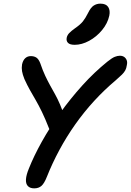

<svg xmlns="http://www.w3.org/2000/svg" viewBox="-20 -1019 718 1054"><path d="M168 15Q145 15 133 2.5Q121 -10 122.5 -34.5Q124 -59 139 -95Q166 -163 209.5 -241Q253 -319 309.5 -398Q366 -477 432 -550Q498 -623 570 -681Q595 -701 610 -707Q625 -713 638 -713Q652 -713 661.5 -706.5Q671 -700 675.5 -688.5Q680 -677 676 -660Q674 -645 668 -633.5Q662 -622 649.5 -609.5Q637 -597 615 -578Q553 -526 497 -465Q441 -404 393 -336Q345 -268 306 -195.5Q267 -123 238 -50Q223 -12 207.5 1.5Q192 15 168 15ZM291 -282Q276 -282 266 -290Q256 -298 250 -312Q228 -368 210 -405Q192 -442 176 -469.5Q160 -497 145 -523.5Q130 -550 114 -585Q104 -610 101 -628Q98 -646 101 -665Q106 -688 118.5 -699.5Q131 -711 149 -711Q167 -711 179.5 -703Q192 -695 201 -672Q215 -631 228.5 -602.5Q242 -574 255 -550.5Q268 -527 282 -502Q296 -477 309.5 -445.5Q323 -414 338 -369Q341 -357 340 -342Q339 -327 333 -313.5Q327 -300 316.5 -291Q306 -282 291 -282ZM390 -773Q364 -773 353.5 -783.5Q343 -794 346 -811Q349 -826 360 -837.5Q371 -849 392 -864Q421 -884 435 -901.5Q449 -919 463 -947Q478 -978 494.5 -988.5Q511 -999 531 -999Q562 -999 574 -980.5Q586 -962 580 -933Q571 -891 540.5 -854Q510 -817 469.5 -795Q429 -773 390 -773Z"/></svg>

Font: Shantell Sans Medium
Style: Italic
Weight: 500
Italic angle: -11°
Designer: Stephen Nixon, Anya Danilova, Shantell Martin
Foundry: Arrow Type
Version: Version 1.011;[c5ecc13dd]